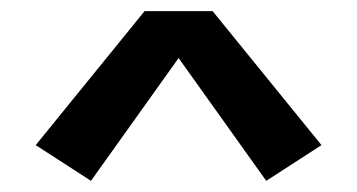

<svg xmlns="http://www.w3.org/2000/svg" viewBox="-20 -761 640 344"><path d="M143 -437 44 -501 239 -741H361L556 -501L457 -437L300 -657Z"/></svg>

Font: Iosevka Aile
Style: Bold
Weight: 700
Designer: Belleve Invis
Foundry: Belleve Invis
Version: Version 28.0.1; ttfautohint (v1.8.4)